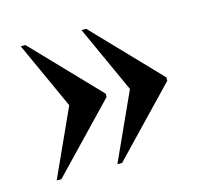

<svg xmlns="http://www.w3.org/2000/svg" viewBox="-69 -547 592 553"><g transform="rotate(-15 227.5 -270.0)"><path d="M217 -70H231L418 -265V-275L231 -470H217L308 -270ZM36 -70H50L237 -265V-275L50 -470H36L127 -270Z"/></g></svg>

Font: Noto Serif Display ExtraCondensed
Style: Bold
Weight: 700
Width: 2
Designer: Monotype Design Team
Foundry: Monotype Imaging Inc.
Version: Version 2.009